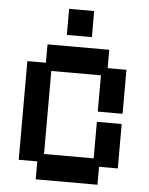

<svg xmlns="http://www.w3.org/2000/svg" viewBox="-56 -860 710 917"><g transform="rotate(5 298.5 -401.5)"><path d="M150 11V-75H61V-548H150V-636H446V-548H536V-337H417V-511H179V-113H417V-288H536V-75H446V11ZM238 -689V-814H358V-689Z"/></g></svg>

Font: Pixelify Sans SemiBold
Style: Regular
Weight: 600
Designer: Stefie Justprince
Foundry: Typecalism Foundryline
Version: Version 1.000